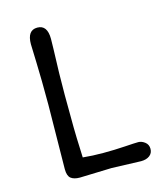

<svg xmlns="http://www.w3.org/2000/svg" viewBox="-113 -848 821 942"><g transform="rotate(-15 297.0 -377.5)"><path d="M115 -54 119 -380Q119 -511 116 -596Q113 -681 113 -689Q113 -760 164 -760Q215 -760 215 -689Q215 -681 214 -638Q209 -511 209 -405.5Q209 -300 210 -240.5Q211 -181 213 -139.5Q215 -98 215 -87Q263 -82 319 -82Q375 -82 428 -85.5Q481 -89 497.5 -89Q514 -89 530.5 -76.5Q547 -64 547 -42Q547 -20 530.5 -7.5Q514 5 487 5L338 0L176 5Q146 5 130.5 -7.5Q115 -20 115 -54Z"/></g></svg>

Font: Delius Unicase
Style: Regular
Weight: 400
Designer: Natalia Raices
Foundry: Natalia Raices
Version: Version 1.002